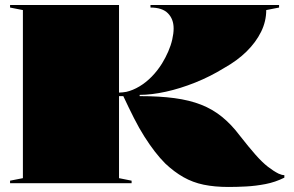

<svg xmlns="http://www.w3.org/2000/svg" viewBox="-20 -728 1167 763"><path d="M888 15Q833 15 789.5 6Q746 -3 709 -24Q672 -45 637 -78Q616 -99 595.5 -125.5Q575 -152 554 -185Q533 -218 512.5 -258.5Q492 -299 470 -346H453V-20L503 -10V0H20V-10L71 -20V-688L20 -698V-708H453V-360Q460 -360 467.5 -361Q475 -362 482 -363Q508 -369 534 -384.5Q560 -400 583 -423.5Q606 -447 624 -476Q638 -499 648.5 -523Q659 -547 664.5 -571Q670 -595 670 -615Q670 -652 647.5 -675Q625 -698 578 -698V-708H1089V-698L1038 -688Q1038 -643 1017.5 -601.5Q997 -560 960 -523.5Q923 -487 871 -458Q816 -424 756 -400Q696 -376 639 -363.5Q582 -351 535 -351V-346Q614 -346 673.5 -338Q733 -330 779 -312Q825 -294 862.5 -263.5Q900 -233 933 -189Q969 -143 995.5 -113Q1022 -83 1044.5 -65.5Q1067 -48 1087 -38Q1100 -32 1110 -32V-22Q1074 -4 1035 3.5Q996 11 958.5 13Q921 15 888 15Z"/></svg>

Font: Kalnia SemiExpanded
Style: Bold
Weight: 700
Width: 6
Designer: Frida Medrano
Foundry: Frida Medrano
Version: Version 1.105